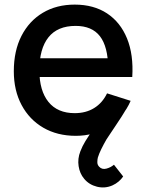

<svg xmlns="http://www.w3.org/2000/svg" viewBox="-20 -575 636 834"><path d="M468 230.5Q435.5 244.5 401.2 236Q367 227.5 345.5 201.5Q326.5 179 321.5 146.8Q316.5 114.5 329 82.5Q337.5 60 351.2 37.5Q365 15 377 -2.5Q385 -14.5 400 -33.8Q415 -53 431.5 -74.8Q448 -96.5 461.5 -116.5L532 -108.5Q521 -88.5 508 -68.2Q495 -48 482.5 -29.5Q470 -11 459.8 4.5Q449.5 20 442.5 30.5Q429.5 53 419.8 73Q410 93 405 109.5Q403 117 402.8 128.8Q402.5 140.5 410.5 149Q423 162.5 442 157.5Q461 152.5 475 140.5L515 191.5Q507 203.5 495.2 213.5Q483.5 223.5 468 230.5ZM309.5 15Q229 15 168.2 -20.2Q107.5 -55.5 73.8 -118.8Q40 -182 40 -265.5Q40 -354 73.2 -419Q106.5 -484 166 -519.5Q225.5 -555 304.5 -555Q387 -555 445 -516.8Q503 -478.5 531.8 -408Q560.5 -337.5 554.5 -240.5H450V-278.5Q449 -372.5 414.2 -417.5Q379.5 -462.5 308.5 -462.5Q230 -462.5 190.5 -413Q151 -363.5 151 -270Q151 -181 190.5 -132.2Q230 -83.5 304.5 -83.5Q353.5 -83.5 389.2 -105.8Q425 -128 445 -169.5L547.5 -137Q516 -64.5 452 -24.8Q388 15 309.5 15ZM117 -240.5V-322H502.5V-240.5Z"/></svg>

Font: Manrope ExtraLight SemiBold
Style: Regular
Weight: 600
Version: Version 4.504